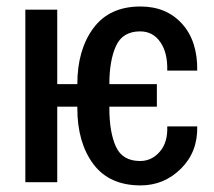

<svg xmlns="http://www.w3.org/2000/svg" viewBox="-20 -558 656 588"><path d="M155.3 -300.3H216.8Q216.8 -405.3 265.9 -471.7Q314.9 -538.1 410.2 -538.1Q489.7 -538.1 537.6 -485.1Q585.4 -432.1 584 -341.8H492.2Q493.7 -396.5 470.9 -429.2Q448.2 -461.9 409.2 -461.9Q355.5 -461.9 335.2 -417.2Q314.9 -372.6 314.9 -300.3H460.4V-231.4H314.9V-227.1Q314.9 -152.8 335 -108.9Q355 -64.9 409.2 -64.9Q444.3 -64.9 469.2 -93.3Q494.1 -121.6 492.2 -170.9H584Q585.9 -92.8 534.2 -41.5Q482.4 9.8 410.6 9.8Q314.5 9.8 265.6 -55.9Q216.8 -121.6 216.8 -227.1V-231.4H155.3V0H57.6V-528.3H155.3Z"/></svg>

Font: Franco
Style: Regular
Weight: 400
Designer: Google
Version: Version 1.200311; 2013